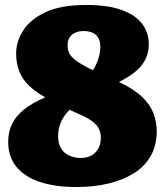

<svg xmlns="http://www.w3.org/2000/svg" viewBox="-20 -737 666 773"><path d="M287 16Q202 16 140.5 -4.5Q79 -25 46 -65.5Q13 -106 13 -166Q13 -206 28.5 -238Q44 -270 77 -296.5Q110 -323 162 -345Q123 -367 97 -392Q71 -417 58 -449Q45 -481 45 -522Q45 -570 73.5 -614.5Q102 -659 163.5 -688Q225 -717 327 -717Q414 -717 469.5 -697Q525 -677 552 -641.5Q579 -606 579 -559Q579 -525 565.5 -498Q552 -471 525.5 -449Q499 -427 459 -407Q520 -378 552.5 -346.5Q585 -315 598 -280.5Q611 -246 611 -208Q611 -152 587 -109.5Q563 -67 519 -39.5Q475 -12 416 2Q357 16 287 16ZM305 -101Q330 -101 348 -111Q366 -121 376 -139.5Q386 -158 386 -183Q386 -203 378 -218.5Q370 -234 355 -246Q340 -258 316 -269.5Q292 -281 260 -295Q233 -267 223.5 -241Q214 -215 214 -188Q214 -158 226.5 -138.5Q239 -119 260.5 -110Q282 -101 305 -101ZM354 -454Q370 -479 377 -504Q384 -529 384 -547Q384 -572 375 -586Q366 -600 351 -606Q336 -612 316 -612Q298 -612 283 -605.5Q268 -599 260 -586Q252 -573 252 -555Q252 -537 259 -522.5Q266 -508 287.5 -492Q309 -476 354 -454Z"/></svg>

Font: Literata 18pt Black
Style: Regular
Weight: 900
Designer: Latin by Veronika Burian and Jose Scaglione. Greek by Irene Vlachou. Cyrillic by Vera Evstafieva.
Foundry: TypeTogether
Version: Version 3.103;gftools[0.9.29]